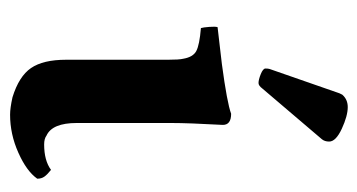

<svg xmlns="http://www.w3.org/2000/svg" viewBox="-190 -534 733 394"><g transform="rotate(90 177.0 -336.5)"><path d="M231.9 -127Q231.9 -76.7 257.8 -64.9Q264.2 -60.1 275.9 -60.1Q309.1 -60.1 328.1 -74.2Q337.9 -66.4 342 -60.5Q346.2 -54.7 346.2 -45.9Q330.6 -23.9 292.7 -7.1Q254.9 9.8 214.8 9.8Q201.2 9.8 179.2 4.9Q136.2 -8.3 119.1 -33.2Q102.1 -58.1 102.1 -105V-314Q102.1 -337.4 100.1 -345.2Q96.7 -365.7 84.2 -372.3Q71.8 -378.9 37.1 -381.8Q35.6 -386.7 34.7 -398.9Q33.7 -411.1 35.2 -416Q47.9 -417.5 73.2 -420.4Q98.6 -423.3 110.8 -424.8Q190.9 -435.5 212.9 -443.8Q235.8 -443.8 235.8 -426.8Q231.9 -356.4 231.9 -320.8ZM199.2 -683.1Q217.3 -683.1 243.7 -670.9Q270 -658.7 270 -645Q270 -635.7 265.1 -629.9L161.1 -507.8Q155.3 -500 149.9 -500Q143.1 -500 131.6 -504.6Q120.1 -509.3 120.1 -514.2Q120.1 -520 121.1 -522.9L170.9 -666L173.8 -671.9Q183.6 -683.1 199.2 -683.1Z"/></g></svg>

Font: Common Serif
Style: Bold
Weight: 700
Designer: Philipp H. Poll, Khaled Hosny
Foundry: Stefan Peev, Context Ltd.
Version: Version 1.026